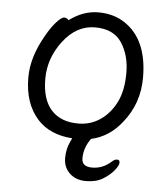

<svg xmlns="http://www.w3.org/2000/svg" viewBox="-50 -531 661 756"><g transform="rotate(5 281.0 -153.0)"><path d="M411 96Q422 85 432.5 85Q443 85 443 96.5Q443 108 426.5 128Q410 148 383.5 164Q357 180 317 180Q277 180 252.5 156.5Q228 133 228 97Q228 61 242 32Q246 24 249 17Q161 11 112 -42Q56 -103 56 -207Q56 -287 106 -374Q126 -410 146 -432Q166 -454 176.5 -454Q187 -454 194 -445Q249 -486 309 -486Q369 -486 413 -457Q506 -396 506 -245Q506 -143 444 -66Q395 -3 323 13Q296 50 296 92Q296 125 337 125Q378 125 411 96ZM267 -43Q316 -43 354.5 -69.5Q393 -96 416 -142Q439 -188 439 -258Q439 -328 406.5 -377Q374 -426 301 -426Q228 -426 175.5 -357.5Q123 -289 123 -207.5Q123 -126 160.5 -84.5Q198 -43 267 -43Z"/></g></svg>

Font: LXGW WenKai TC
Style: Regular
Weight: 400
Designer: LXGW / Fontworks Inc.
Foundry: LXGW / Fontworks Inc.
Version: Version 1.330